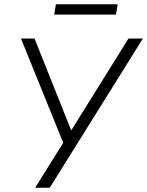

<svg xmlns="http://www.w3.org/2000/svg" viewBox="-20 -887 695 907"><path d="M146 0 287 -226 285 -197 79 -705H143L320 -262H311L587 -705H655L215 0ZM236 -818 244 -867H536L528 -818Z"/></svg>

Font: Nunito Sans 10pt SemiCondensed Light
Style: Italic
Weight: 300
Width: 4
Italic angle: -9°
Designer: Vernon Adams
Foundry: Vernon Adams
Version: Version 3.101;gftools[0.9.27]